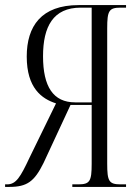

<svg xmlns="http://www.w3.org/2000/svg" viewBox="-25 -734 547 754"><path d="M-5 0H12C81 0 110 -21 146 -94L252 -322H335V-91C335 -22 328 -10 282 -10H259V0H470V-10H449C403 -10 396 -22 396 -91V-623C396 -692 403 -704 449 -704H470V-714H284C137 -714 80 -631 80 -512C80 -388 139 -346 195 -328L91 -115C55 -38 38 -10 3 -10H-5ZM270 -332C184 -332 144 -394 144 -513C144 -630 184 -704 292 -704H335V-332Z"/></svg>

Font: Noto Serif Display ExtraCondensed Light
Style: Regular
Weight: 300
Width: 2
Designer: Monotype Design Team
Foundry: Monotype Imaging Inc.
Version: Version 2.009